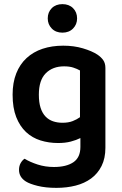

<svg xmlns="http://www.w3.org/2000/svg" viewBox="-20 -709 592 929"><path d="M369 -41Q349 -31 322.5 -24Q296 -17 261 -17Q216 -17 176 -29.5Q136 -42 106 -70Q76 -98 58.5 -142.5Q41 -187 41 -251Q41 -309 58.5 -353.5Q76 -398 108.5 -428Q141 -458 186 -473Q231 -488 286 -488Q338 -488 381.5 -475Q425 -462 451 -445Q469 -433 479.5 -418Q490 -403 490 -380V6Q490 57 471.5 94Q453 131 421 154.5Q389 178 346 189Q303 200 253 200Q201 200 162.5 190.5Q124 181 105 169Q72 148 72 113Q72 94 80 80Q88 66 99 59Q125 75 162 87Q199 99 241 99Q301 99 335 76Q369 53 369 2ZM282 -115Q311 -115 331.5 -123Q352 -131 367 -142V-368Q353 -376 334.5 -382Q316 -388 290 -388Q235 -388 201.5 -354.5Q168 -321 168 -251Q168 -213 176.5 -187Q185 -161 200.5 -145Q216 -129 237 -122Q258 -115 282 -115ZM353 -620Q353 -591 333.5 -571Q314 -551 282 -551Q250 -551 230.5 -571Q211 -591 211 -620Q211 -650 230.5 -669.5Q250 -689 282 -689Q314 -689 333.5 -669.5Q353 -650 353 -620Z"/></svg>

Font: Baloo Thambi 2 SemiBold
Style: Regular
Weight: 600
Designer: Aadarsh Rajan and Ek Type
Foundry: Ek Type
Version: Version 1.640;hotconv 1.0.111;makeotfexe 2.5.65597; ttfautoh